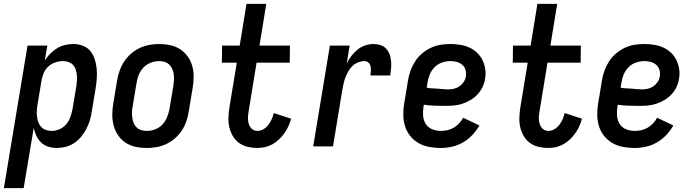

<svg xmlns="http://www.w3.org/2000/svg" viewBox="-52 -755 3572 990"><path d="M-32 215 90 -520H192L179 -443Q191 -462 207.5 -478.5Q224 -495 243 -506.5Q262 -518 283.5 -523Q305 -528 326 -528Q352 -528 375.5 -519Q399 -510 414 -491.5Q429 -473 436.5 -449.5Q444 -426 446.5 -401Q449 -376 447 -350Q445 -324 441 -299L421 -179Q418 -156 411 -133.5Q404 -111 393 -90Q382 -69 366.5 -50Q351 -31 330.5 -17.5Q310 -4 287 2Q264 8 242 8Q219 8 197.5 1.5Q176 -5 160.5 -20Q145 -35 135.5 -54.5Q126 -74 122 -96L70 215ZM215 -80Q235 -80 255.5 -89Q276 -98 290 -115Q304 -132 311 -152.5Q318 -173 322 -193L342 -313Q344 -328 345 -342.5Q346 -357 344 -371Q342 -385 337.5 -398.5Q333 -412 323.5 -421.5Q314 -431 300.5 -435.5Q287 -440 272 -440Q253 -440 232.5 -433Q212 -426 196.5 -411.5Q181 -397 173 -377.5Q165 -358 162 -339L142 -219Q139 -203 138 -187Q137 -171 138.5 -156Q140 -141 145 -126.5Q150 -112 160 -101Q170 -90 184.5 -85Q199 -80 215 -80Z M705 8Q675 8 647 2Q619 -4 596 -19Q573 -34 557.5 -56.5Q542 -79 534.5 -106Q527 -133 527 -162.5Q527 -192 532 -221L552 -341Q556 -366 565 -391Q574 -416 588.5 -438Q603 -460 623.5 -478Q644 -496 668.5 -507.5Q693 -519 718 -523.5Q743 -528 768 -528Q798 -528 826 -522Q854 -516 877 -501Q900 -486 916 -463.5Q932 -441 939.5 -414Q947 -387 946.5 -357.5Q946 -328 941 -299L921 -179Q917 -154 908.5 -129Q900 -104 885.5 -82Q871 -60 850.5 -42Q830 -24 805.5 -12.5Q781 -1 755.5 3.5Q730 8 705 8ZM706 -80Q727 -80 749 -88.5Q771 -97 786 -113.5Q801 -130 809.5 -151Q818 -172 822 -193L842 -313Q844 -328 845 -343Q846 -358 844 -372.5Q842 -387 836 -400Q830 -413 820 -422.5Q810 -432 796.5 -436Q783 -440 768 -440Q747 -440 725 -431.5Q703 -423 687.5 -406.5Q672 -390 663.5 -369Q655 -348 652 -327L632 -207Q629 -192 628.5 -177Q628 -162 630 -147.5Q632 -133 637.5 -120Q643 -107 653 -97.5Q663 -88 677 -84Q691 -80 706 -80Z M1275 8Q1249 8 1224.5 2Q1200 -4 1180.5 -18Q1161 -32 1148.5 -53.5Q1136 -75 1130.5 -99Q1125 -123 1126 -149Q1127 -175 1131 -201L1169 -432H1092L1093 -520H1184L1219 -735H1321L1286 -520H1443L1442 -432H1271L1231 -187Q1229 -175 1227.5 -163.5Q1226 -152 1226.5 -141Q1227 -130 1230 -119Q1233 -108 1239 -99Q1245 -90 1254.5 -85Q1264 -80 1276 -80Q1292 -80 1307 -89Q1322 -98 1332.5 -112Q1343 -126 1349.5 -141.5Q1356 -157 1360 -172L1449 -143Q1444 -124 1435.5 -105Q1427 -86 1415 -69Q1403 -52 1387.5 -37Q1372 -22 1353.5 -11.5Q1335 -1 1315 3.5Q1295 8 1275 8Z M1563 0 1649 -520H1751L1736 -428Q1746 -448 1760 -466.5Q1774 -485 1792 -499.5Q1810 -514 1831.5 -521Q1853 -528 1875 -528Q1893 -528 1910 -522.5Q1927 -517 1939 -504Q1951 -491 1957 -474.5Q1963 -458 1964.5 -440Q1966 -422 1964.5 -403.5Q1963 -385 1960 -366H1858Q1860 -378 1860.5 -390.5Q1861 -403 1858.5 -414Q1856 -425 1847.5 -432.5Q1839 -440 1827 -440Q1811 -440 1794.5 -433.5Q1778 -427 1766 -415.5Q1754 -404 1745.5 -389.5Q1737 -375 1730.5 -359.5Q1724 -344 1720.5 -328.5Q1717 -313 1714 -297L1665 0Z M2220 8Q2190 8 2160.5 2.5Q2131 -3 2106.5 -17Q2082 -31 2064 -53Q2046 -75 2037 -102.5Q2028 -130 2027.5 -160.5Q2027 -191 2032 -221L2052 -341Q2056 -367 2065 -391.5Q2074 -416 2088.5 -438.5Q2103 -461 2124 -479Q2145 -497 2169.5 -508.5Q2194 -520 2219.5 -524Q2245 -528 2270 -528Q2296 -528 2321 -524Q2346 -520 2368 -510Q2390 -500 2407.5 -483.5Q2425 -467 2435.5 -445.5Q2446 -424 2450 -399Q2454 -374 2449 -348Q2446 -327 2436 -306Q2426 -285 2410 -268Q2394 -251 2373.5 -239Q2353 -227 2332 -220Q2311 -213 2289 -211Q2267 -209 2245 -209Q2217 -209 2189 -210Q2161 -211 2133 -215L2132 -207Q2128 -183 2129.5 -159.5Q2131 -136 2142.5 -117Q2154 -98 2175.5 -89Q2197 -80 2221 -80Q2237 -80 2254 -83.5Q2271 -87 2286.5 -96Q2302 -105 2315 -118.5Q2328 -132 2336 -148L2420 -108Q2405 -82 2383.5 -59Q2362 -36 2335 -20.5Q2308 -5 2278.5 1.5Q2249 8 2220 8ZM2258 -294Q2273 -294 2288.5 -297.5Q2304 -301 2317 -310Q2330 -319 2339 -332.5Q2348 -346 2350 -361Q2353 -378 2348.5 -394Q2344 -410 2332 -420.5Q2320 -431 2304 -435.5Q2288 -440 2271 -440Q2249 -440 2227 -432.5Q2205 -425 2188.5 -408Q2172 -391 2163.5 -370Q2155 -349 2152 -327L2148 -303Q2161 -300 2175 -299.5Q2189 -299 2203 -298Q2217 -297 2230.5 -295.5Q2244 -294 2258 -294Z M2775 8Q2749 8 2724.5 2Q2700 -4 2680.5 -18Q2661 -32 2648.5 -53.5Q2636 -75 2630.5 -99Q2625 -123 2626 -149Q2627 -175 2631 -201L2669 -432H2592L2593 -520H2684L2719 -735H2821L2786 -520H2943L2942 -432H2771L2731 -187Q2729 -175 2727.5 -163.5Q2726 -152 2726.5 -141Q2727 -130 2730 -119Q2733 -108 2739 -99Q2745 -90 2754.5 -85Q2764 -80 2776 -80Q2792 -80 2807 -89Q2822 -98 2832.5 -112Q2843 -126 2849.5 -141.5Q2856 -157 2860 -172L2949 -143Q2944 -124 2935.5 -105Q2927 -86 2915 -69Q2903 -52 2887.5 -37Q2872 -22 2853.5 -11.5Q2835 -1 2815 3.5Q2795 8 2775 8Z M3220 8Q3190 8 3160.5 2.5Q3131 -3 3106.5 -17Q3082 -31 3064 -53Q3046 -75 3037 -102.5Q3028 -130 3027.5 -160.5Q3027 -191 3032 -221L3052 -341Q3056 -367 3065 -391.5Q3074 -416 3088.5 -438.5Q3103 -461 3124 -479Q3145 -497 3169.5 -508.5Q3194 -520 3219.5 -524Q3245 -528 3270 -528Q3296 -528 3321 -524Q3346 -520 3368 -510Q3390 -500 3407.5 -483.5Q3425 -467 3435.5 -445.5Q3446 -424 3450 -399Q3454 -374 3449 -348Q3446 -327 3436 -306Q3426 -285 3410 -268Q3394 -251 3373.5 -239Q3353 -227 3332 -220Q3311 -213 3289 -211Q3267 -209 3245 -209Q3217 -209 3189 -210Q3161 -211 3133 -215L3132 -207Q3128 -183 3129.5 -159.5Q3131 -136 3142.5 -117Q3154 -98 3175.5 -89Q3197 -80 3221 -80Q3237 -80 3254 -83.5Q3271 -87 3286.5 -96Q3302 -105 3315 -118.5Q3328 -132 3336 -148L3420 -108Q3405 -82 3383.5 -59Q3362 -36 3335 -20.5Q3308 -5 3278.5 1.5Q3249 8 3220 8ZM3258 -294Q3273 -294 3288.5 -297.5Q3304 -301 3317 -310Q3330 -319 3339 -332.5Q3348 -346 3350 -361Q3353 -378 3348.5 -394Q3344 -410 3332 -420.5Q3320 -431 3304 -435.5Q3288 -440 3271 -440Q3249 -440 3227 -432.5Q3205 -425 3188.5 -408Q3172 -391 3163.5 -370Q3155 -349 3152 -327L3148 -303Q3161 -300 3175 -299.5Q3189 -299 3203 -298Q3217 -297 3230.5 -295.5Q3244 -294 3258 -294Z"/></svg>

Font: Iosevka Curly Semibold
Style: Italic
Weight: 600
Italic angle: -9°
Monospace: yes
Designer: Belleve Invis
Foundry: Belleve Invis
Version: Version 22.1.2; ttfautohint (v1.8.4)